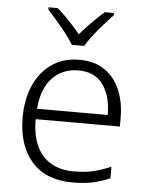

<svg xmlns="http://www.w3.org/2000/svg" viewBox="-54 -809 661 863"><g transform="rotate(5 276.0 -377.5)"><path d="M290 -542Q358 -542 403.5 -510.5Q449 -479 472.5 -424Q496 -369 496 -298V-259H116Q116 -153 165.5 -96.5Q215 -40 307 -40Q356 -40 393 -48.5Q430 -57 474 -76V-24Q434 -6 395 2Q356 10 305 10Q185 10 121 -63Q57 -136 57 -262Q57 -343 84.5 -406Q112 -469 164 -505.5Q216 -542 290 -542ZM289 -494Q216 -494 170.5 -445Q125 -396 118 -306H437Q437 -390 400.5 -442Q364 -494 289 -494ZM249 -606Q236 -628 215 -655Q194 -682 171 -708.5Q148 -735 130 -755V-765H171Q198 -742 225.5 -713Q253 -684 276 -656Q300 -684 328.5 -713Q357 -742 384 -765H425V-755Q406 -735 382.5 -708.5Q359 -682 338 -655Q317 -628 305 -606Z"/></g></svg>

Font: Noto Sans Thai Looped Light
Style: Regular
Weight: 300
Designer: Sasikarn Vongin, Ben Mitchell
Foundry: The Fontpad Ltd
Version: Version 1.001; ttfautohint (v1.8.4.7-5d5b)